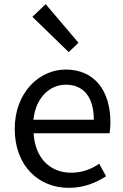

<svg xmlns="http://www.w3.org/2000/svg" viewBox="-20 -892 594 925"><path d="M311 13C385 13 443 -12 491 -43L458 -103C418 -76 375 -60 322 -60C219 -60 148 -134 142 -250H508C510 -263 512 -282 512 -302C512 -457 434 -557 296 -557C170 -557 51 -447 51 -271C51 -92 167 13 311 13ZM141 -315C152 -422 220 -484 297 -484C382 -484 432 -425 432 -315ZM311 -641 358 -686 200 -872 136 -811Z"/></svg>

Font: Noto Sans CJK KR Regular
Style: Regular
Weight: 400
Designer: Ryoko NISHIZUKA (kana & ideographs); Paul D. Hunt (Latin, Greek & Cyrillic); Wenlong ZHANG (bopomofo); Sandoll Communica
Foundry: Adobe Systems Incorporated
Version: Version 1.004;PS 1.004;hotconv 1.0.82;makeotf.lib2.5.63406